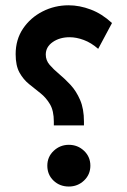

<svg xmlns="http://www.w3.org/2000/svg" viewBox="-20 -699 474 719"><path d="M38.6 -496.1Q38.6 -550.8 66.2 -591.8Q93.8 -632.8 139.2 -656Q184.6 -679.2 236.8 -679.2Q277.8 -679.2 319.8 -663.3Q361.8 -647.5 399.4 -612.8L347.7 -516.1Q321.3 -539.1 293.7 -549.3Q266.1 -559.6 240.7 -559.6Q203.6 -559.6 177.5 -541.5Q151.4 -523.4 151.4 -494.6Q151.4 -473.1 165.8 -456.3Q180.2 -439.5 201.7 -421.6Q223.1 -403.8 244.4 -380.9Q265.6 -357.9 280 -324.7Q294.4 -291.5 294.4 -243.7V-229.5H181.6V-243.2Q181.6 -284.2 167.2 -308.6Q152.8 -333 131.6 -349.9Q110.4 -366.7 88.9 -384Q67.4 -401.4 53 -427.2Q38.6 -453.1 38.6 -496.1ZM157.2 -78.6Q157.2 -111.8 181.2 -134.3Q205.1 -156.7 237.8 -156.7Q271 -156.7 294.7 -134.3Q318.4 -111.8 318.4 -78.6Q318.4 -45.4 294.7 -22.9Q271 -0.5 237.8 -0.5Q203.6 -0.5 180.4 -22.7Q157.2 -44.9 157.2 -78.6Z"/></svg>

Font: Vazirmatn UI NL SemiBold
Style: Regular
Weight: 600
Designer: Saber Rastikerdar
Foundry: Saber Rastikerdar
Version: Version 33.003